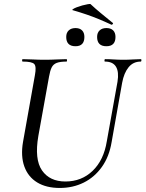

<svg xmlns="http://www.w3.org/2000/svg" viewBox="-20 -918 721 951"><path d="M562 -513Q570 -562 554.5 -587.5Q539 -613 500 -613Q497 -613 497.5 -619Q498 -625 500 -625Q522 -625 544 -623.5Q566 -622 592 -622Q616 -622 638 -623.5Q660 -625 677 -625Q681 -625 680.5 -619Q680 -613 677 -613Q640 -613 617 -585Q594 -557 585 -508L533 -215Q521 -142 484.5 -91Q448 -40 394.5 -13.5Q341 13 276 13Q209 13 164 -14.5Q119 -42 100.5 -93.5Q82 -145 94 -215L153 -546Q161 -589 149.5 -601Q138 -613 93 -613Q89 -613 89.5 -619Q90 -625 92 -625Q115 -625 143 -623.5Q171 -622 200 -622Q233 -622 261 -623.5Q289 -625 309 -625Q312 -625 312 -619Q312 -613 309 -613Q278 -613 261 -606.5Q244 -600 236 -584Q228 -568 223 -539L170 -245Q150 -129 188 -74Q226 -19 304 -19Q384 -19 439 -72Q494 -125 509 -218ZM507 -689Q461 -689 461 -735Q461 -756 473.5 -767.5Q486 -779 507 -779Q529 -779 540.5 -767.5Q552 -756 552 -735Q552 -689 507 -689ZM354 -689Q308 -689 308 -735Q308 -756 320.5 -767.5Q333 -779 354 -779Q375 -779 386.5 -767.5Q398 -756 398 -735Q398 -689 354 -689ZM531 -796Q499 -811 470 -823Q441 -835 410.5 -845.5Q380 -856 342 -867Q335 -868 341 -872.5Q347 -877 360 -882Q373 -887 387.5 -891Q402 -895 414 -897Q426 -899 428 -898Q455 -873 480 -852.5Q505 -832 538 -805Q542 -804 538.5 -799Q535 -794 531 -796Z"/></svg>

Font: Cormorant Light Medium
Style: Italic
Weight: 500
Italic angle: -10°
Version: Version 4.000